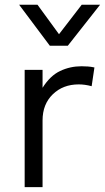

<svg xmlns="http://www.w3.org/2000/svg" viewBox="-20 -774 434 794"><path d="M82 0V-485H156V-411Q187.5 -461 228.8 -480.5Q270 -500 317 -500Q330 -500 343.8 -499Q357.5 -498 370.5 -495L359 -417.5Q331.5 -425 305.5 -425Q240.5 -425 198.2 -384Q156 -343 156 -276V0ZM186 -585 59 -754.5H135L224 -632.5L318 -754.5H394L260.5 -585Z"/></svg>

Font: Geologica ExtraLight
Style: Regular
Weight: 200
Designer: Sindre Bremnes, Frode Helland
Foundry: Monokrom Skriftforlag AS
Version: Version 1.010; ttfautohint (v1.8.4.7-5d5b);gftools[0.9.28]